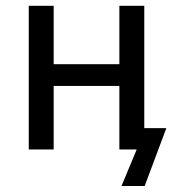

<svg xmlns="http://www.w3.org/2000/svg" viewBox="-20 -510 590 655"><path d="M387.2 0V-216.8H163.1V0H78.1V-490.2H163.1V-291H387.2V-490.2H472.2V-72.8H547.4L473.6 124.5H394.5L446.3 0Z"/></svg>

Font: Code New Roman
Style: Regular
Weight: 400
Monospace: yes
Designer: Sam Radian
Foundry: Code New Roman
Version: Version 2.00 November 29, 2014